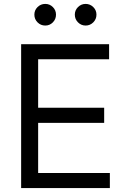

<svg xmlns="http://www.w3.org/2000/svg" viewBox="-20 -951 635 971"><path d="M86.9 0V-727.5H531.7V-651.4H172.9V-406.2H506.8V-329.6H172.9V-76.2H535.6V0ZM413.1 -821.8Q390.6 -821.8 374.5 -837.9Q358.4 -854 358.4 -877Q358.4 -899.4 374.5 -915.3Q390.6 -931.2 413.1 -931.2Q435.5 -931.2 451.7 -915.3Q467.8 -899.4 467.8 -877Q467.8 -854 451.7 -837.9Q435.5 -821.8 413.1 -821.8ZM209 -821.8Q186 -821.8 169.9 -837.9Q153.8 -854 153.8 -877Q153.8 -899.4 169.9 -915.3Q186 -931.2 209 -931.2Q231.4 -931.2 247.3 -915.3Q263.2 -899.4 263.2 -877Q263.2 -854 247.3 -837.9Q231.4 -821.8 209 -821.8Z"/></svg>

Font: V-Inter
Style: Regular-375
Weight: 375
Designer: Rasmus Andersson
Foundry: rsms
Version: Version 4.000;git-4146feb